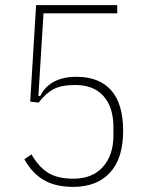

<svg xmlns="http://www.w3.org/2000/svg" viewBox="-20 -718 580 750"><path d="M438 -666H150L130 -343H137Q175 -418 279 -418Q367 -418 414 -365.5Q461 -313 461 -207Q461 -99 409.5 -43.5Q358 12 266 12Q196 12 150.5 -15Q105 -42 75 -96L103 -115Q131 -66 168 -43Q205 -20 266 -20Q341 -20 382 -66Q423 -112 423 -188V-222Q423 -299 384.5 -342.5Q346 -386 273 -386Q219 -386 188 -369Q157 -352 131 -317L98 -321L121 -698H438Z"/></svg>

Font: IBM Plex Sans Cond ExtLt
Style: Regular
Weight: 200
Width: 3
Designer: Mike Abbink, Paul van der Laan, Pieter van Rosmalen
Foundry: Bold Monday
Version: Version 1.3